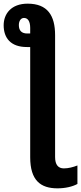

<svg xmlns="http://www.w3.org/2000/svg" viewBox="-29 -789 443 1049"><path d="M122 -769C32 -769 -9 -713 -9 -651C-9 -582 29 -532 118 -532H136V70C136 197 193 240 285 240C327 240 367 231 394 216V115C371 124 345 131 320 131C289 131 272 111 272 69V-597C272 -704 231 -769 122 -769ZM102 -691C123 -691 136 -673 136 -636V-606H120C89 -606 74 -622 74 -652C74 -673 84 -691 102 -691Z"/></svg>

Font: Noto Sans Display SemiCondensed
Style: Bold
Weight: 700
Width: 4
Designer: Monotype Design Team
Foundry: Monotype Imaging Inc.
Version: Version 1.900